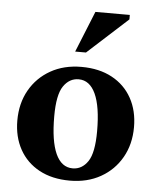

<svg xmlns="http://www.w3.org/2000/svg" viewBox="-50 -713 627 770"><g transform="rotate(5 263.0 -328.5)"><path d="M259.5 13Q188 13 136.2 -15Q84.5 -43 56.8 -93.2Q29 -143.5 29 -209.5Q29 -278.5 59.2 -331.8Q89.5 -385 143 -415.2Q196.5 -445.5 267 -445.5Q338.5 -445.5 390.2 -417.5Q442 -389.5 469.8 -339.2Q497.5 -289 497.5 -223Q497.5 -154 467.2 -100.8Q437 -47.5 383.2 -17.2Q329.5 13 259.5 13ZM266.5 -37Q304 -37 327.8 -72Q351.5 -107 351.5 -194Q351.5 -293 328 -344Q304.5 -395 260 -395Q222.5 -395 198.8 -360.2Q175 -325.5 175 -238.5Q175 -139.5 198.2 -88.2Q221.5 -37 266.5 -37ZM236 -504.5 303 -670H441.5V-652L279.5 -504.5Z"/></g></svg>

Font: Newsreader 16pt
Style: Bold
Weight: 700
Designer: Hugues Gentile
Foundry: Production Type
Version: Version 1.003; ttfautohint (v1.8.3)